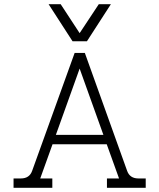

<svg xmlns="http://www.w3.org/2000/svg" viewBox="-20 -901 764 921"><path d="M213 -881H271L362 -742L454 -881H512L397 -703H328ZM45 -45H80Q121 -45 134 -81L338 -647H387L590 -81Q603 -45 644 -45H679V0H493V-45H551L492 -209H232L173 -45H231V0H45ZM476 -254 362 -572 248 -254Z"/></svg>

Font: Pridi ExtraLight
Style: Regular
Weight: 275
Designer: Katatrad Team
Foundry: CadsonDemak
Version: Version 1.001